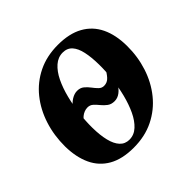

<svg xmlns="http://www.w3.org/2000/svg" viewBox="-142 -680 835 835"><g transform="rotate(-45 275.5 -262.0)"><path d="M233 13Q163 13 117.2 -13Q71.5 -39 49 -87.2Q26.5 -135.5 25.5 -201.5Q25 -269.5 44.5 -330.2Q64 -391 101.5 -437.5Q139 -484 193 -510.5Q247 -537 316 -537Q386 -537 432.2 -511.2Q478.5 -485.5 501.8 -437.2Q525 -389 525.5 -321Q526 -255 506.5 -194.8Q487 -134.5 449.2 -87.8Q411.5 -41 357 -14Q302.5 13 233 13ZM244.5 -25Q273.5 -25 296 -45.8Q318.5 -66.5 334.8 -101Q351 -135.5 361.8 -178Q372.5 -220.5 377.5 -265Q382.5 -309.5 382 -349.5Q381.5 -395 374.2 -428.5Q367 -462 350.8 -480.2Q334.5 -498.5 307 -498.5Q278 -498.5 255 -478.2Q232 -458 215.2 -423.5Q198.5 -389 187.8 -346.5Q177 -304 171.8 -259.8Q166.5 -215.5 167 -175.5Q167.5 -129.5 175.8 -95.8Q184 -62 201 -43.5Q218 -25 244.5 -25ZM317.5 -189Q297.5 -189 284.5 -198.8Q271.5 -208.5 261.2 -221.2Q251 -234 240.2 -243.8Q229.5 -253.5 214.5 -253.5Q204 -253.5 194 -249.5Q184 -245.5 176 -238.8Q168 -232 162 -223.5L170.5 -298.5Q181.5 -315 199 -325.8Q216.5 -336.5 233.5 -336.5Q252.5 -336.5 265 -326.2Q277.5 -316 287.5 -302.5Q297.5 -289 307.8 -278.8Q318 -268.5 332 -268.5Q352.5 -268.5 366.2 -284Q380 -299.5 388.5 -317.5L380.5 -234.5Q368.5 -213.5 352.2 -201.2Q336 -189 317.5 -189Z"/></g></svg>

Font: Merriweather 96pt
Style: Bold Italic
Weight: 700
Italic angle: -7.8°
Version: Version 2.101